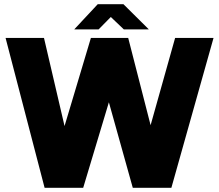

<svg xmlns="http://www.w3.org/2000/svg" viewBox="-20 -901 1051 921"><path d="M617 0 416 -719H595L749 -119L618 0ZM194 0 7 -718V-719H191L331 -119L201 0ZM201 0 416 -719H595L379 0ZM618 0 820 -719H1004V-718L802 0ZM574 -760 469 -860 572 -881 693 -761V-760ZM337 -760V-761L449 -881H572L453 -760Z"/></svg>

Font: Foldit
Style: Bold
Weight: 700
Version: Version 1.003